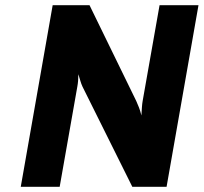

<svg xmlns="http://www.w3.org/2000/svg" viewBox="-20 -720 785 740"><path d="M183 -700H325L505 -331Q510 -320 515.5 -306Q521 -292 525 -275Q526 -293 527 -307Q528 -321 530 -332L595 -700H745L622 0H490L298 -386Q293 -397 290 -407.5Q287 -418 282 -434Q282 -407 278 -386L210 0H60Z"/></svg>

Font: Overpass Heavy
Style: Italic
Weight: 900
Italic angle: -10°
Designer: Delve Withrington, Dave Bailey
Foundry: Delve Fonts
Version: Version 3.000;DELV;Overpass